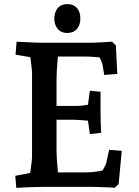

<svg xmlns="http://www.w3.org/2000/svg" viewBox="-20 -914 679 939"><path d="M59.7 5 54.7 -54.2 175.7 -77.2 121.7 -31.9Q123.7 -43.5 127.2 -66.4Q130.7 -89.2 133.7 -112.8Q136.7 -136.5 136.7 -149V-556.6Q136.7 -566.9 134.2 -587.4Q131.7 -607.8 128.7 -631.6Q125.7 -655.4 122.1 -675L175.7 -626.6L56.1 -646.5L61.1 -710Q79.5 -709 102.1 -708Q124.8 -707 146 -706Q167.1 -705 178.6 -705H413.7Q422.7 -705 442.7 -705.5Q462.7 -706 485.7 -707.5Q508.7 -709 527.7 -710L546.7 -692L553.7 -552.5L489.7 -547.5L481.3 -598Q480.3 -607.3 468.2 -630.6Q456.2 -654 445.2 -671L492.2 -631Q474.6 -633 444.6 -635.3Q414.5 -637.6 385.6 -637.6H215.2L265.5 -663.6Q263.5 -640.6 261.2 -613.6Q258.8 -586.6 257.6 -563.1Q256.5 -539.6 256.5 -526.6V-179Q256.5 -157.8 258.5 -128.8Q260.5 -99.7 263.1 -74Q265.8 -48.4 267.5 -34.6L226.5 -70.9H397.4Q429.3 -70.9 458.1 -75.7Q487 -80.5 498.7 -83.5L454.1 -42.4Q470.8 -62.1 484.1 -84.3Q497.4 -106.5 500 -118.5L513.7 -181.4L575.4 -176.4L560.4 -14L541.4 4Q522.4 3 500.5 2Q478.5 1 459 0.5Q439.5 0 427.4 0H201.4Q188.1 0 163.5 0.5Q138.9 1 111.5 2Q84 3 59.7 5ZM419.4 -258.4 405.4 -358.5 449.6 -320.1Q436.1 -321.5 415.2 -323.3Q394.4 -325.2 373.1 -326.9Q351.9 -328.5 337.6 -328.5H217V-395.9H357.6Q376.1 -395.9 400.6 -400.1Q425.1 -404.3 437.6 -407.2L405.4 -365.9L419.4 -470.3L471.6 -465.3V-381.3Q471.6 -323.5 474.6 -264.4ZM308.6 -752.7Q278.7 -752.7 262.1 -772.9Q245.5 -793.1 245.5 -823Q245.5 -853.9 262.1 -874Q278.7 -894 309 -894Q339.2 -894 356.1 -875.3Q373 -856.5 373 -822.9Q373 -792.5 356.3 -772.6Q339.5 -752.7 308.6 -752.7Z"/></svg>

Font: Andada Pro
Style: Regular
Weight: 400
Designer: Carolina Giovagnoli
Foundry: Huerta Tipografica
Version: Version 3.003